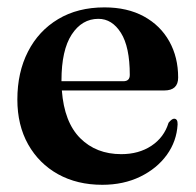

<svg xmlns="http://www.w3.org/2000/svg" viewBox="-20 -489 530 520"><path d="M462.5 -279Q462.5 -244 425 -244H147.5Q154 -158 197.2 -114.8Q240.5 -71.5 308.5 -71.5Q356 -71.5 390.2 -94.2Q424.5 -117 436.5 -156.5Q445.5 -167.5 451.5 -167.5Q461.5 -167.5 461 -152Q458.5 -106.5 431.8 -69.5Q405 -32.5 359.8 -10.5Q314.5 11.5 257 11.5Q189 11.5 137.2 -17.2Q85.5 -46 56.2 -98Q27 -150 27 -219.5Q27 -293 55.8 -349.2Q84.5 -405.5 137.5 -437.2Q190.5 -469 263 -469Q325 -469 369.8 -444.5Q414.5 -420 438.5 -377Q462.5 -334 462.5 -279ZM246.5 -438Q202 -438 174.2 -395.5Q146.5 -353 146.5 -271V-269H314Q331.5 -269 331.5 -286Q331.5 -362 307.5 -400Q283.5 -438 246.5 -438Z"/></svg>

Font: Fraunces 72pt SemiBold
Style: Regular
Weight: 600
Version: Version 1.000;[b76b70a41]